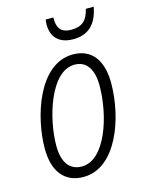

<svg xmlns="http://www.w3.org/2000/svg" viewBox="-112 -795 662 873"><g transform="rotate(-15 218.5 -358.0)"><path d="M289 -607C361 -607 401 -647 416 -726H379C367 -674 342 -651 292 -651C240 -651 225 -679 226 -726H190C189 -720 188 -712 188 -702C188 -646 220 -607 289 -607ZM172 10C327 10 403 -206 403 -371C403 -480 354 -541 268 -541C105 -541 34 -306 34 -160C34 -50 85 10 172 10ZM177 -38C119 -38 88 -81 88 -159C88 -286 149 -494 263 -494C321 -494 349 -447 349 -373C349 -230 287 -38 177 -38Z"/></g></svg>

Font: Noto Sans Condensed Light
Style: Italic
Weight: 300
Width: 3
Italic angle: -12°
Designer: Monotype Design Team
Foundry: Monotype Imaging Inc.
Version: Version 2.013